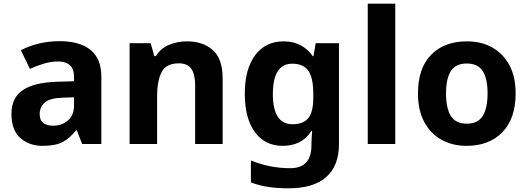

<svg xmlns="http://www.w3.org/2000/svg" viewBox="-20 -780 2858 1040"><path d="M302 -557Q412 -557 470.5 -509.5Q529 -462 529 -364V0H425L396 -74H392Q357 -30 318 -10Q279 10 211 10Q138 10 90 -32.5Q42 -75 42 -163Q42 -250 103 -291.5Q164 -333 286 -337L381 -340V-364Q381 -407 358.5 -427Q336 -447 296 -447Q256 -447 218 -435.5Q180 -424 142 -407L93 -508Q137 -531 190.5 -544Q244 -557 302 -557ZM323 -251Q251 -249 223 -225Q195 -201 195 -162Q195 -128 215 -113.5Q235 -99 267 -99Q315 -99 348 -127.5Q381 -156 381 -208V-253Z M992 -556Q1080 -556 1133 -508.5Q1186 -461 1186 -356V0H1037V-319Q1037 -378 1016 -407.5Q995 -437 949 -437Q881 -437 856 -390.5Q831 -344 831 -257V0H682V-546H796L816 -476H824Q850 -518 895.5 -537Q941 -556 992 -556Z M1516 -556Q1617 -556 1674 -476H1678L1690 -546H1816V1Q1816 118 1747 179Q1678 240 1543 240Q1485 240 1435.5 233Q1386 226 1339 208V89Q1440 131 1552 131Q1667 131 1667 7V-4Q1667 -21 1668.5 -39Q1670 -57 1671 -71H1667Q1639 -28 1600 -9Q1561 10 1512 10Q1415 10 1360.5 -64.5Q1306 -139 1306 -272Q1306 -406 1362 -481Q1418 -556 1516 -556ZM1563 -435Q1458 -435 1458 -270Q1458 -107 1565 -107Q1622 -107 1649.5 -139.5Q1677 -172 1677 -253V-271Q1677 -359 1650 -397Q1623 -435 1563 -435Z M2121 0H1972V-760H2121Z M2773 -274Q2773 -138 2701.5 -64Q2630 10 2507 10Q2431 10 2371.5 -23Q2312 -56 2278 -119.5Q2244 -183 2244 -274Q2244 -410 2315 -483Q2386 -556 2510 -556Q2587 -556 2646 -523Q2705 -490 2739 -427.5Q2773 -365 2773 -274ZM2396 -274Q2396 -193 2422.5 -151.5Q2449 -110 2509 -110Q2568 -110 2594.5 -151.5Q2621 -193 2621 -274Q2621 -355 2594.5 -395.5Q2568 -436 2508 -436Q2449 -436 2422.5 -395.5Q2396 -355 2396 -274Z"/></svg>

Font: Noto Sans Hanifi Rohingya
Style: Bold
Weight: 700
Designer: Monotype Design Team and DaltonMaag
Foundry: Google LLC
Version: Version 2.102; ttfautohint (v1.8.4.7-5d5b)